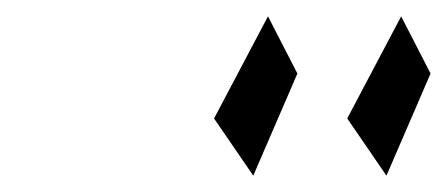

<svg xmlns="http://www.w3.org/2000/svg" viewBox="-20 -901 547 235"><path d="M242 -756 290 -686 344 -811 308 -881ZM405 -756 453 -686 507 -811 471 -881Z"/></svg>

Font: bitstorm
Style: maxcnobl
Weight: 400
Version: Version 0.2